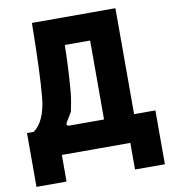

<svg xmlns="http://www.w3.org/2000/svg" viewBox="-91 -777 877 994"><g transform="rotate(-10 347.5 -280.0)"><path d="M20 140H178V0H538V140H695V-143H583V-700H144C142 -522 137 -396 129 -311C121 -226 94 -170 55 -143H20ZM242 -143C230 -143 226 -151 232 -161L263 -212C269 -242 276 -275 279 -307C283 -354 290 -438 292 -558H425V-143Z"/></g></svg>

Font: Finlandica
Style: Bold
Weight: 700
Designer: Niklas Ekholm, Juho Hiilivirta, Jaakko Suomalainen
Foundry: Helsinki Type Studio
Version: Version 2.000;Glyphs 3.2 (3202)